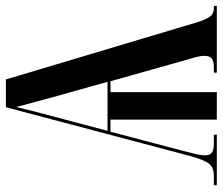

<svg xmlns="http://www.w3.org/2000/svg" viewBox="-72 -682 754 650"><g transform="rotate(-90 305.0 -357.0)"><path d="M3 0V-10H35Q62 -10 75 -25.5Q88 -41 101 -87L267 -714H361L556 -62Q566 -32 575.5 -21Q585 -10 602 -10H610V0H384V-10H400Q425 -10 433 -18Q441 -26 441 -42Q441 -52 437.5 -67Q434 -82 429 -97L355 -360H318V0H225V-360H184L119 -113Q113 -91 108.5 -71Q104 -51 104 -40Q104 -24 113 -17Q122 -10 144 -10H174V0ZM187 -370H353L305 -541Q294 -583 285 -614.5Q276 -646 268 -679Q260 -646 252 -615Q244 -584 234 -547Z"/></g></svg>

Font: Noto Serif Display ExtraCondensed SemiBold
Style: Regular
Weight: 600
Width: 2
Designer: Monotype Design Team
Foundry: Monotype Imaging Inc.
Version: Version 2.009